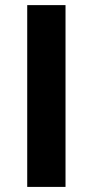

<svg xmlns="http://www.w3.org/2000/svg" viewBox="-20 -734 364 754"><path d="M237.3 0V-713.9H86.9V0Z"/></svg>

Font: Estedad-FD-VF Thin
Style: Regular
Weight: 100
Designer: Amin Abedi
Version: Version 5.0